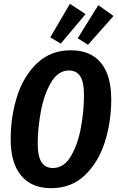

<svg xmlns="http://www.w3.org/2000/svg" viewBox="-20 -972 617 1008"><path d="M564 -450Q564 -331 530 -225Q496 -119 425 -51.5Q354 16 248 16Q146 16 91 -50Q36 -116 36 -241Q36 -359 69.5 -465.5Q103 -572 174.5 -640Q246 -708 352 -708Q455 -708 509.5 -642.5Q564 -577 564 -450ZM178 -218Q178 -151 198 -120.5Q218 -90 257 -90Q316 -90 352.5 -152.5Q389 -215 405 -303Q421 -391 421 -473Q421 -540 401.5 -571Q382 -602 342 -602Q285 -602 248 -539Q211 -476 194.5 -387Q178 -298 178 -218ZM429 -898 299 -743 244 -776 347 -952ZM576 -888 442 -737 388 -771 496 -945Z"/></svg>

Font: Fira Sans Compressed SemiBold
Style: Italic
Weight: 600
Width: 1
Italic angle: -8°
Designer: bBox Type GmbH & Carrois Corporate GbR & Edenspiekermann AG
Foundry: bBox Type GmbH & Carrois Corporate GbR & Edenspiekermann AG
Version: Version 4.301